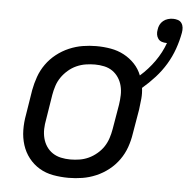

<svg xmlns="http://www.w3.org/2000/svg" viewBox="-50 -713 756 770"><g transform="rotate(5 328.5 -328.0)"><path d="M254 8Q222 8 191.5 2.5Q161 -3 136 -18Q111 -33 93 -56Q75 -79 66 -107.5Q57 -136 56.5 -167Q56 -198 62 -230L78 -330Q83 -357 92.5 -384Q102 -411 119 -435Q136 -459 159.5 -477.5Q183 -496 210 -507.5Q237 -519 264.5 -523.5Q292 -528 319 -528Q349 -528 377.5 -523Q406 -518 430.5 -505Q455 -492 474 -472Q493 -452 503 -426Q536 -455 561 -490.5Q586 -526 600 -565H598Q588 -565 579 -568Q570 -571 564.5 -578.5Q559 -586 557.5 -595.5Q556 -605 558 -615Q559 -625 563.5 -634.5Q568 -644 576.5 -651Q585 -658 595.5 -661Q606 -664 616 -664Q626 -664 635.5 -661Q645 -658 650.5 -650Q656 -642 657 -632Q658 -622 656 -611Q650 -578 638.5 -545.5Q627 -513 609 -483Q591 -453 567 -426.5Q543 -400 516 -377Q519 -356 517 -334Q515 -312 512 -290L495 -190Q491 -163 481.5 -136Q472 -109 455 -85Q438 -61 414.5 -42.5Q391 -24 364 -12.5Q337 -1 309 3.5Q281 8 254 8ZM254 -66Q273 -66 291.5 -69Q310 -72 327.5 -80Q345 -88 361 -101.5Q377 -115 387.5 -131Q398 -147 404 -165.5Q410 -184 413 -202L430 -302Q433 -322 433.5 -341Q434 -360 429.5 -378Q425 -396 415 -411Q405 -426 390.5 -436Q376 -446 357.5 -450Q339 -454 320 -454Q301 -454 282.5 -451Q264 -448 246 -440Q228 -432 212.5 -418.5Q197 -405 186 -389Q175 -373 169 -354.5Q163 -336 160 -318L144 -218Q140 -198 139.5 -179Q139 -160 143.5 -142Q148 -124 158 -109Q168 -94 183 -84Q198 -74 216.5 -70Q235 -66 254 -66Z"/></g></svg>

Font: Iosevka Extended Oblique
Style: Regular
Weight: 400
Width: 7
Italic angle: -9°
Monospace: yes
Designer: Belleve Invis
Foundry: Belleve Invis
Version: Version 32.0.1; ttfautohint (v1.8.4)